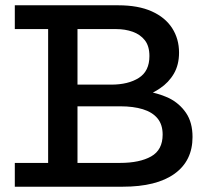

<svg xmlns="http://www.w3.org/2000/svg" viewBox="-20 -706 796 726"><path d="M36 0V-90H162V-596H36V-686H427Q503 -686 554 -663Q605 -640 631 -599.5Q657 -559 657 -507Q657 -461 637.5 -427.5Q618 -394 585 -372Q572 -363 558 -356Q591 -348 619 -335Q659 -315 683.5 -279Q708 -243 708 -188Q708 -98 640 -49Q572 0 444 0ZM273 -90H434Q508 -90 551.5 -114.5Q595 -139 595 -197Q595 -235 575.5 -258.5Q556 -282 520 -293Q484 -304 435 -304H273ZM273 -386H400Q465 -386 505 -411.5Q545 -437 545 -494Q545 -532 527.5 -554Q510 -576 481.5 -586Q453 -596 420 -596H273Z"/></svg>

Font: BioRhyme ExtraBold Medium
Style: Regular
Weight: 500
Version: Version 1.600;gftools[0.9.33]